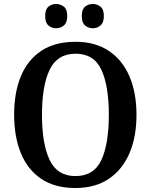

<svg xmlns="http://www.w3.org/2000/svg" viewBox="-20 -935 758 965"><path d="M359 10Q256 10 187.5 -36Q119 -82 85 -165Q51 -248 51 -359Q51 -470 85 -552Q119 -634 187.5 -679.5Q256 -725 360 -725Q458 -725 526.5 -679.5Q595 -634 630.5 -551.5Q666 -469 666 -358Q666 -247 630.5 -164.5Q595 -82 526.5 -36Q458 10 359 10ZM359 -50Q452 -50 489.5 -131Q527 -212 527 -358Q527 -504 489.5 -584.5Q452 -665 360 -665Q268 -665 229.5 -584.5Q191 -504 191 -358Q191 -212 229.5 -131Q268 -50 359 -50ZM447 -793Q424 -793 407.5 -807Q391 -821 391 -854Q391 -888 407.5 -901.5Q424 -915 447 -915Q468 -915 485 -901.5Q502 -888 502 -854Q502 -821 485 -807Q468 -793 447 -793ZM262 -793Q240 -793 223.5 -807Q207 -821 207 -854Q207 -888 223.5 -901.5Q240 -915 262 -915Q284 -915 301 -901.5Q318 -888 318 -854Q318 -821 301 -807Q284 -793 262 -793Z"/></svg>

Font: Noto Serif Georgian SemiCondensed SemiBold
Style: Regular
Weight: 600
Width: 4
Designer: Monotype Design Team, Akaki Razmadze
Foundry: Google LLC
Version: Version 2.003; ttfautohint (v1.8.4.7-5d5b)